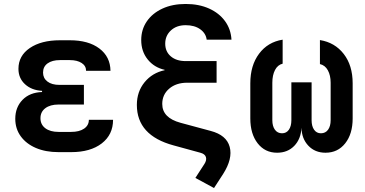

<svg xmlns="http://www.w3.org/2000/svg" viewBox="-20 -760 1840 968"><path d="M339 7H275Q210 7 161 -14Q112 -35 84.5 -73Q57 -111 57 -161Q57 -219 93.5 -256.5Q130 -294 192 -296V-302Q139 -305 106 -335.5Q73 -366 73 -413Q73 -479 130.5 -518Q188 -557 282 -557H332Q426 -557 481 -515.5Q536 -474 537 -403H414Q414 -428 391.5 -442.5Q369 -457 332 -457H282Q243 -457 220 -440.5Q197 -424 197 -394Q197 -366 219 -349Q241 -332 280 -332H403V-233H275Q233 -233 208.5 -214.5Q184 -196 184 -164Q184 -132 208.5 -113.5Q233 -95 275 -95H339Q380 -95 404 -111.5Q428 -128 428 -156H550Q550 -81 493 -37Q436 7 339 7Z M916 -633Q870 -633 841.5 -606.5Q813 -580 813 -540Q813 -500 841 -476Q869 -452 916 -452H1072V-343H924Q868 -343 833 -313Q798 -283 798 -236Q798 -166 890 -141L1042 -100Q1122 -79 1138 -19.5Q1154 40 1105 117L1059 188L965 137L1011 66Q1023 47 1018 31.5Q1013 16 990 10L855 -27Q670 -77 670 -231Q670 -298 709 -345.5Q748 -393 810 -406V-408Q757 -420 724.5 -460.5Q692 -501 692 -558Q692 -611 720 -652Q748 -693 798.5 -716.5Q849 -740 916 -740Q983 -740 1034 -717Q1085 -694 1114.5 -653.5Q1144 -613 1147 -560H1022Q1018 -592 989.5 -612.5Q961 -633 916 -633Z M1377 10Q1316 10 1279 -37.5Q1242 -85 1242 -163V-340Q1242 -430 1286 -489Q1330 -548 1405 -560V-439Q1380 -433 1366.5 -407Q1353 -381 1353 -343V-154Q1353 -124 1366 -106Q1379 -88 1402 -88Q1424 -88 1436.5 -106Q1449 -124 1449 -154V-345H1551V-154Q1551 -124 1563.5 -106Q1576 -88 1598 -88Q1621 -88 1634 -106Q1647 -124 1647 -154V-343Q1647 -380 1633 -405.5Q1619 -431 1593 -437V-558Q1668 -546 1713 -488Q1758 -430 1758 -340V-163Q1758 -85 1720.5 -37.5Q1683 10 1621 10Q1568 10 1534.5 -25.5Q1501 -61 1500 -116Q1497 -59 1463.5 -24.5Q1430 10 1377 10Z"/></svg>

Font: Pitagon Sans Mono
Style: Bold
Weight: 700
Monospace: yes
Designer: Travis Tran
Foundry: Pitagon
Version: Version 1.001; ttfautohint (v1.8.4.7-5d5b);gftools[0.9.26]